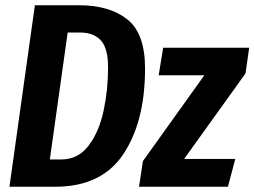

<svg xmlns="http://www.w3.org/2000/svg" viewBox="-20 -712 970 732"><path d="M533 -451Q533 -248 450 -124Q367 0 190 0H16L113 -692H281Q397 -692 465 -638.5Q533 -585 533 -451ZM238 -588 170 -104H213Q278 -104 318 -157Q358 -210 375 -290Q392 -370 392 -455Q392 -528 364.5 -558Q337 -588 285 -588ZM930 -530 916 -432 682 -106H877L849 0H510L525 -98L759 -425H585L602 -530Z"/></svg>

Font: Fira Sans Extra Condensed SemiBold
Style: Italic
Weight: 600
Width: 3
Italic angle: -8°
Designer: Carrois Corporate & Edenspiekermann AG
Foundry: Carrois Corporate GbR & Edenspiekermann AG
Version: Version 4.203